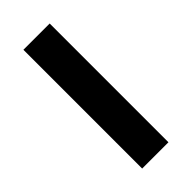

<svg xmlns="http://www.w3.org/2000/svg" viewBox="-177 -558 595 595"><g transform="rotate(-45 120.0 -260.5)"><path d="M62.5 -520.5H177.7V0H62.5Z"/></g></svg>

Font: Reddit Sans Chocolate SemiBold
Style: Regular
Weight: 600
Designer: Stephen Hutchings
Foundry: Reddit
Version: Version 1.011